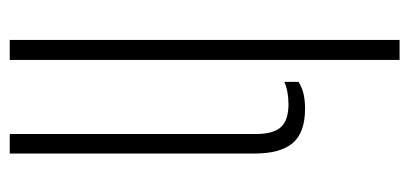

<svg xmlns="http://www.w3.org/2000/svg" viewBox="-243 -597 840 394"><g transform="rotate(90 177.0 -400.0)"><path d="M62 0V-800H103V0ZM255 0V-505Q255 -541 240.8 -556.5Q226.5 -572 194 -572Q167.5 -572 148 -563.5V-592.5Q158.5 -599.5 172.2 -602.8Q186 -606 203 -606Q252 -606 273.5 -580.8Q295 -555.5 295 -503V0Z"/></g></svg>

Font: Big Shoulders Stencil Text Thin Thin
Style: Regular
Weight: 250
Version: Version 2.001